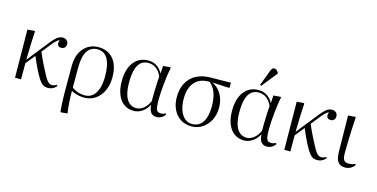

<svg xmlns="http://www.w3.org/2000/svg" viewBox="-91 -1262 3860 1967"><g transform="rotate(15 1838.5 -279.0)"><path d="M426 14Q402 14 383 5.5Q364 -3 347 -23.5Q330 -44 310 -79Q297 -101 281 -133Q265 -165 249 -200.5Q233 -236 219 -270L139 -171V0H75L70 -509L143 -515L150 -510Q148 -474 146 -438Q144 -402 143 -365.5Q142 -329 141 -290Q140 -251 139 -208L317 -432Q345 -467 365.5 -487Q386 -507 404.5 -515.5Q423 -524 442 -524Q469 -524 485.5 -508.5Q502 -493 502 -468Q502 -446 488.5 -432Q475 -418 453 -418Q425 -418 415 -437.5Q405 -457 418 -488Q409 -488 397.5 -479.5Q386 -471 370 -454.5Q354 -438 334 -412L267 -328Q282 -292 296.5 -260.5Q311 -229 327 -197.5Q343 -166 362 -130Q382 -91 397.5 -67.5Q413 -44 428 -34.5Q443 -25 459 -25Q471 -25 485 -29.5Q499 -34 510 -42L516 -29Q505 -16 491 -6Q477 4 460.5 9Q444 14 426 14Z M622 221 615 216Q612 186 609.5 146Q607 106 606 62Q605 18 605 -24V-270Q605 -346 632 -403Q659 -460 707.5 -492Q756 -524 820 -524Q923 -524 980.5 -455Q1038 -386 1038 -262Q1038 -181 1009 -118.5Q980 -56 928.5 -21Q877 14 809 14Q786 14 761 9.5Q736 5 714 -2.5Q692 -10 674 -20H673Q673 11 674 41Q675 71 677 100Q679 129 682 157.5Q685 186 689 215ZM810 -10Q859 -10 893 -38.5Q927 -67 945 -121Q963 -175 963 -250Q963 -373 926.5 -436.5Q890 -500 818 -500Q746 -500 709.5 -442Q673 -384 673 -268V-56Q691 -42 713 -31.5Q735 -21 760.5 -15.5Q786 -10 810 -10Z M1335 14Q1275 14 1231 -18Q1187 -50 1163.5 -109.5Q1140 -169 1140 -250Q1140 -377 1196 -450.5Q1252 -524 1351 -524Q1401 -524 1440.5 -498.5Q1480 -473 1502 -429H1504L1509 -509L1584 -515L1590 -510Q1582 -474 1575.5 -429Q1569 -384 1564.5 -337Q1560 -290 1557 -246Q1554 -202 1554 -167Q1554 -113 1558.5 -84Q1563 -55 1576 -44Q1589 -33 1612 -33Q1623 -33 1636.5 -36.5Q1650 -40 1662 -47L1668 -35Q1651 -11 1627.5 1.5Q1604 14 1578 14Q1539 14 1518 -12Q1497 -38 1494 -91H1492Q1476 -59 1451.5 -35.5Q1427 -12 1397 1Q1367 14 1335 14ZM1354 -20Q1395 -20 1431 -49Q1467 -78 1490 -130Q1490 -165 1490.5 -197.5Q1491 -230 1492 -262.5Q1493 -295 1494.5 -327.5Q1496 -360 1499 -394Q1477 -446 1440.5 -473Q1404 -500 1357 -500Q1310 -500 1278.5 -473.5Q1247 -447 1231.5 -393Q1216 -339 1216 -256Q1216 -179 1232 -126.5Q1248 -74 1279 -47Q1310 -20 1354 -20Z M1948 14Q1882 14 1832 -18Q1782 -50 1754.5 -107Q1727 -164 1727 -239Q1727 -325 1760.5 -387.5Q1794 -450 1856.5 -484.5Q1919 -519 2006 -520L2225 -523V-472L2219 -467L2041 -476V-475Q2083 -456 2112.5 -422Q2142 -388 2158 -342.5Q2174 -297 2174 -244Q2174 -170 2144.5 -112Q2115 -54 2064 -20Q2013 14 1948 14ZM1947 -11Q2021 -11 2060 -70Q2099 -129 2099 -238Q2099 -322 2077 -381.5Q2055 -441 2011 -476L2001 -475Q1904 -475 1852 -413.5Q1800 -352 1800 -240Q1800 -172 1818.5 -120Q1837 -68 1870 -39.5Q1903 -11 1947 -11Z M2505 14Q2445 14 2401 -18Q2357 -50 2333.5 -109.5Q2310 -169 2310 -250Q2310 -377 2366 -450.5Q2422 -524 2521 -524Q2571 -524 2610.5 -498.5Q2650 -473 2672 -429H2674L2679 -509L2754 -515L2760 -510Q2752 -474 2745.5 -429Q2739 -384 2734.5 -337Q2730 -290 2727 -246Q2724 -202 2724 -167Q2724 -113 2728.5 -84Q2733 -55 2746 -44Q2759 -33 2782 -33Q2793 -33 2806.5 -36.5Q2820 -40 2832 -47L2838 -35Q2821 -11 2797.5 1.5Q2774 14 2748 14Q2709 14 2688 -12Q2667 -38 2664 -91H2662Q2646 -59 2621.5 -35.5Q2597 -12 2567 1Q2537 14 2505 14ZM2524 -20Q2565 -20 2601 -49Q2637 -78 2660 -130Q2660 -165 2660.5 -197.5Q2661 -230 2662 -262.5Q2663 -295 2664.5 -327.5Q2666 -360 2669 -394Q2647 -446 2610.5 -473Q2574 -500 2527 -500Q2480 -500 2448.5 -473.5Q2417 -447 2401.5 -393Q2386 -339 2386 -256Q2386 -179 2402 -126.5Q2418 -74 2449 -47Q2480 -20 2524 -20ZM2532 -572 2519 -579 2579 -738Q2588 -761 2595 -770Q2602 -779 2618 -779Q2631 -779 2641.5 -771Q2652 -763 2663 -744V-736Z M3282 14Q3258 14 3239 5.5Q3220 -3 3203 -23.5Q3186 -44 3166 -79Q3153 -101 3137 -133Q3121 -165 3105 -200.5Q3089 -236 3075 -270L2995 -171V0H2931L2926 -509L2999 -515L3006 -510Q3004 -474 3002 -438Q3000 -402 2999 -365.5Q2998 -329 2997 -290Q2996 -251 2995 -208L3173 -432Q3201 -467 3221.5 -487Q3242 -507 3260.5 -515.5Q3279 -524 3298 -524Q3325 -524 3341.5 -508.5Q3358 -493 3358 -468Q3358 -446 3344.5 -432Q3331 -418 3309 -418Q3281 -418 3271 -437.5Q3261 -457 3274 -488Q3265 -488 3253.5 -479.5Q3242 -471 3226 -454.5Q3210 -438 3190 -412L3123 -328Q3138 -292 3152.5 -260.5Q3167 -229 3183 -197.5Q3199 -166 3218 -130Q3238 -91 3253.5 -67.5Q3269 -44 3284 -34.5Q3299 -25 3315 -25Q3327 -25 3341 -29.5Q3355 -34 3366 -42L3372 -29Q3361 -16 3347 -6Q3333 4 3316.5 9Q3300 14 3282 14Z M3578 14Q3524 14 3500 -21Q3476 -56 3476 -132Q3476 -153 3475.5 -185Q3475 -217 3474.5 -255.5Q3474 -294 3473.5 -333.5Q3473 -373 3472.5 -408.5Q3472 -444 3471.5 -470.5Q3471 -497 3471 -509L3546 -515L3552 -510Q3550 -483 3548 -445Q3546 -407 3544 -364.5Q3542 -322 3541 -279Q3540 -236 3539 -197Q3538 -158 3538 -129Q3538 -76 3552.5 -55Q3567 -34 3604 -34Q3623 -34 3640 -38.5Q3657 -43 3671 -51L3677 -38Q3666 -22 3650.5 -10Q3635 2 3616.5 8Q3598 14 3578 14Z"/></g></svg>

Font: Literata 60pt Light
Style: Regular
Weight: 300
Designer: Latin by Veronika Burian and Jose Scaglione. Greek by Irene Vlachou. Cyrillic by Vera Evstafieva.
Foundry: TypeTogether
Version: Version 3.103;gftools[0.9.29]